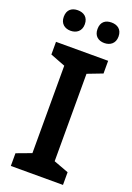

<svg xmlns="http://www.w3.org/2000/svg" viewBox="-171 -976 712 1038"><g transform="rotate(20 185.0 -457.5)"><path d="M28 -856C28 -816 55 -797 88 -797C121 -797 149 -816 149 -856C149 -898 121 -915 88 -915C55 -915 28 -898 28 -856ZM222 -856C222 -816 248 -797 282 -797C315 -797 343 -816 343 -856C343 -898 315 -915 282 -915C248 -915 222 -898 222 -856ZM335 0V-73L249 -105V-608L335 -641V-714H35V-641L121 -608V-105L35 -73V0Z"/></g></svg>

Font: Noto Sans Vithkuqi SemiBold
Style: Regular
Weight: 600
Version: Version 1.001